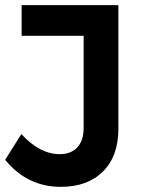

<svg xmlns="http://www.w3.org/2000/svg" viewBox="-23 -720 552 746"><path d="M437 -220Q437 -113 377 -53.5Q317 6 213 6Q83 6 -3 -99L60 -199Q132 -121 209 -121Q253 -121 277.5 -147.5Q302 -174 302 -223V-581H61V-700H437Z"/></svg>

Font: Montserrat arm Medium
Style: Regular
Weight: 500
Designer: Julieta Ulanovsky
Foundry: Julieta Ulanovsky
Version: Version 6.000;PS 006.000;hotconv 1.0.88;makeotf.lib2.5.64775